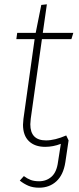

<svg xmlns="http://www.w3.org/2000/svg" viewBox="-20 -673 367 893"><path d="M123 -121Q121 -103 121 -95Q121 -20 194 -20Q235 -20 288 -43L299 -20L284 81Q275 140 242.5 170Q210 200 162 200Q133 200 112 191Q91 182 72 167L91 146Q107 158 123 164Q139 170 162 170Q196 170 220 148.5Q244 127 250 79L263 -4Q227 10 190 10Q142 10 114.5 -16.5Q87 -43 87 -93Q87 -100 89 -120L141 -491H56L60 -520H146L172 -650L198 -653L179 -520H321L312 -491H175Z"/></svg>

Font: FiraGO UltraLight
Style: Italic
Weight: 200
Italic angle: -8°
Designer: bBox Type GmbH
Foundry: bBox Type GmbH
Version: Version 1.001